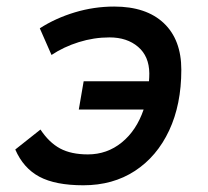

<svg xmlns="http://www.w3.org/2000/svg" viewBox="-20 -547 626 577"><path d="M230.5 9.8Q146.5 9.8 98.4 -15.9Q50.3 -41.5 25.9 -97.7L101.6 -157.7Q127.4 -118.7 160.6 -100.8Q193.8 -83 244.1 -83Q301.8 -83 345.9 -118.9Q390.1 -154.8 411.6 -217.8H216.8L231.4 -302.7H427.7Q428.7 -314.5 428.7 -326.7Q428.2 -377.9 395 -406.2Q361.8 -434.6 309.1 -434.6Q262.2 -434.6 216.8 -420.4Q171.4 -406.2 134.8 -381.8L99.6 -461.9Q146.5 -492.2 204.6 -509.8Q262.7 -527.3 323.2 -527.3Q419.4 -527.3 472.2 -477.5Q524.9 -427.7 524.9 -337.4Q524.9 -232.9 488.3 -154.8Q451.7 -76.7 385.5 -33.4Q319.3 9.8 230.5 9.8Z"/></svg>

Font: Cascadia Code NF
Style: Italic
Weight: 400
Italic angle: -10°
Monospace: yes
Designer: Aaron Bell
Foundry: Saja Typeworks
Version: Version 2404.023; ttfautohint (v1.8.4)